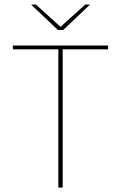

<svg xmlns="http://www.w3.org/2000/svg" viewBox="-20 -844 544 864"><path d="M242.5 0V-639H262V0ZM38 -622V-639H466.5V-622ZM240.5 -709 120.5 -823V-823.5H141.5L251 -724.5H254L363.5 -823.5H384.5V-823L264.5 -709Z"/></svg>

Font: Anek Latin Thin
Style: Regular
Weight: 250
Designer: Yesha Goshar
Foundry: Ek Type
Version: Version 1.003